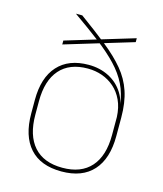

<svg xmlns="http://www.w3.org/2000/svg" viewBox="-103 -742 706 831"><g transform="rotate(15 249.5 -326.0)"><path d="M249.5 11.5Q156 11.5 107.5 -42.5Q59 -96.5 59 -197.5V-258Q59 -358 107.5 -411.5Q156 -465 245.5 -465Q296 -465 336.8 -444Q377.5 -423 401.2 -384.8Q425 -346.5 425 -294.5L431.5 -291.5L421 -278.5Q419 -321 404.2 -352.8Q389.5 -384.5 365.2 -405.8Q341 -427 310.5 -437.8Q280 -448.5 246 -448.5Q164 -448.5 120.8 -399.2Q77.5 -350 77.5 -257.5V-197.5Q77.5 -104 121.5 -54.5Q165.5 -5 249.5 -5Q333 -5 377 -54.5Q421 -104 421 -197.5Q421 -227.5 421 -257.2Q421 -287 421 -317Q420.5 -320.5 420.5 -324Q420.5 -327.5 421.5 -331Q415.5 -382 395.5 -422.8Q375.5 -463.5 340.2 -500.8Q305 -538 253.8 -577.2Q202.5 -616.5 134 -664.5H162.5Q233.5 -613 285.8 -571.2Q338 -529.5 372.2 -488.5Q406.5 -447.5 423.2 -397.8Q440 -348 440 -280V-198Q440 -96.5 391.2 -42.5Q342.5 11.5 249.5 11.5ZM416 -612.5 111.5 -520.5V-538L416 -630Z"/></g></svg>

Font: Anek Malayalam Thin
Style: Regular
Weight: 250
Version: Version 1.003